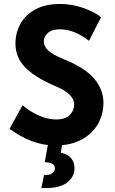

<svg xmlns="http://www.w3.org/2000/svg" viewBox="-20 -722 578 969"><path d="M28 -72 94 -191Q129 -160 175 -139.5Q221 -119 264 -119Q309 -119 331.5 -141Q354 -163 354 -194Q354 -209 347 -223.5Q340 -238 318.5 -255Q297 -272 251 -291Q151 -335 104.5 -384.5Q58 -434 58 -502Q58 -556 83 -601.5Q108 -647 158.5 -674.5Q209 -702 284 -702Q341 -702 397 -683Q453 -664 490 -635L429 -516Q397 -542 359 -558Q321 -574 282 -574Q242 -574 221.5 -555.5Q201 -537 201 -512Q201 -488 223.5 -467Q246 -446 302 -423Q409 -380 455.5 -325Q502 -270 502 -203Q502 -144 473.5 -95Q445 -46 391 -17Q337 12 260 12Q196 12 138.5 -10.5Q81 -33 28 -72ZM189 227 202 162Q231 162 244 152.5Q257 143 257 128Q257 102 221 98L206 96L226 -15L296 -9L287 49Q323 56 339.5 77Q356 98 356 126Q356 169 320.5 198Q285 227 211 227Z"/></svg>

Font: Radio Canada Condensed
Style: Bold
Weight: 700
Width: 3
Designer: Charles Daoud, Etienne Aubert Bonn, Alexandre Saumier Demers, Jacques Le Bailly
Foundry: Radio-Canada
Version: Version 2.104; ttfautohint (v1.8.4.7-5d5b);gftools[0.9.28.de